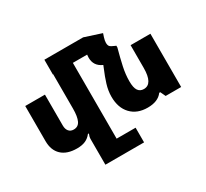

<svg xmlns="http://www.w3.org/2000/svg" viewBox="-189 -1051 1704 1586"><g transform="rotate(-30 662.5 -258.5)"><path d="M1258 -508V0H1110L1087 -49H1077Q1034 10 935 10Q835 10 777 -51Q719 -112 719 -218Q719 -274 737 -332.5Q755 -391 782 -454L792 -479L790 -480Q717 -513 717 -591Q717 -602 719 -620H583V103H764V243H395V-1Q395 -24 406 -49H397Q374 -19 341.5 -4.5Q309 10 261 10Q166 10 115 -38Q64 -86 64 -173V-508H252V-213Q252 -179 268.5 -159Q285 -139 315 -139Q358 -139 376.5 -177.5Q395 -216 395 -292V-620H392V-760H583H762L922 -708L911 -675Q902 -646 902 -627Q902 -603 911.5 -592Q921 -581 955 -567L965 -563V-546Q941 -458 926 -388.5Q911 -319 911 -255Q911 -193 929.5 -166Q948 -139 984 -139Q1069 -139 1069 -292V-508Z"/></g></svg>

Font: Noto Sans Armenian Black
Style: Regular
Weight: 900
Designer: Monotype Design team
Foundry: Monotype Imaging Inc.
Version: Version 1.000